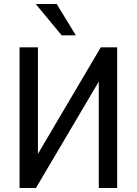

<svg xmlns="http://www.w3.org/2000/svg" viewBox="-20 -942 685 962"><path d="M78 0V-705H170V-132H147L485 -705H567V0H475V-574H499L160 0ZM289 -765 159 -922H264L360 -765Z"/></svg>

Font: Nunito Sans 10pt Condensed SemiBold
Style: Regular
Weight: 600
Width: 3
Designer: Vernon Adams
Foundry: Vernon Adams
Version: Version 3.101;gftools[0.9.27]